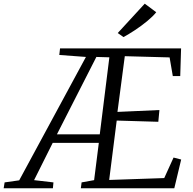

<svg xmlns="http://www.w3.org/2000/svg" viewBox="-100 -1000 1025 1020"><path d="M-80.5 0 -75.5 -31 2 -42 356.5 -697.5 215 -708 219 -743H862L857.5 -596H818L801 -695L563 -701.5L524 -405.5L747 -415.5L741 -353L520 -359.5L480 -44L772.5 -54L822 -163L862.5 -152.5L826 0H329.5L333.5 -31L400 -43L425 -241H180L81 -43L184 -31L181 0ZM202.5 -286.5H430L481 -695.5L412 -697.5ZM556 -803 525.5 -824.5 669 -980.5 730 -935Q712 -912.5 681.2 -887.2Q650.5 -862 616.8 -839.8Q583 -817.5 556 -803Z"/></svg>

Font: Merriweather 48pt Light
Style: Italic
Weight: 300
Italic angle: -7.8°
Version: Version 2.101